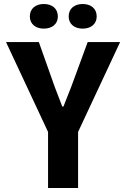

<svg xmlns="http://www.w3.org/2000/svg" viewBox="-20 -939 631 959"><path d="M393 -796C433 -796 463 -818 463 -857C463 -897 433 -919 393 -919C353 -919 323 -897 323 -857C323 -818 353 -796 393 -796ZM199 -796C239 -796 269 -818 269 -857C269 -897 239 -919 199 -919C159 -919 129 -897 129 -857C129 -818 159 -796 199 -796ZM220 0H370V-280L580 -729H418L336 -506L297 -407H291L253 -506L174 -729H10L220 -280Z"/></svg>

Font: Mona Sans SemiCondensed
Style: Bold
Weight: 700
Width: 4
Designer: Deni Anggara
Foundry: GitHub
Version: Version 2.000